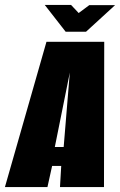

<svg xmlns="http://www.w3.org/2000/svg" viewBox="-57 -761 490 781"><path d="M-37 0 132 -591H367L366 0H187L192 -86H155L136 0ZM166 -163H202L227 -466ZM210 -632 125 -741H232L263 -708L306 -740H411L293 -632Z"/></svg>

Font: Alumni Sans Thin Black
Style: Italic
Weight: 900
Italic angle: -8°
Version: Version 1.016